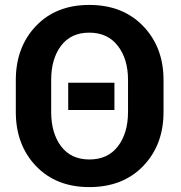

<svg xmlns="http://www.w3.org/2000/svg" viewBox="-20 -741 728 771"><path d="M439.5 -299.3H253.9V-408.7H439.5ZM636.7 -291.5Q636.7 -159.2 555.2 -74.5Q473.6 10.3 338.9 10.3Q205.1 10.3 124.3 -74.5Q43.5 -159.2 43.5 -291.5V-419.4Q43.5 -551.3 124 -636.2Q204.6 -721.2 338.4 -721.2Q473.1 -721.2 554.9 -636.2Q636.7 -551.3 636.7 -419.4ZM494.1 -420.4Q494.1 -503.9 453.1 -556.9Q412.1 -609.9 338.4 -609.9Q264.6 -609.9 225.1 -557.1Q185.5 -504.4 185.5 -420.4V-291.5Q185.5 -206.5 225.3 -153.6Q265.1 -100.6 338.9 -100.6Q413.1 -100.6 453.6 -153.6Q494.1 -206.5 494.1 -291.5Z"/></svg>

Font: Roboto Web
Style: Bold
Weight: 700
Designer: Google
Version: Version 1.200310; 2013